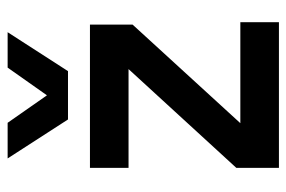

<svg xmlns="http://www.w3.org/2000/svg" viewBox="-145 -613 758 508"><g transform="rotate(-90 234.0 -359.0)"><path d="M43.9 -112.8 305.2 -397.9H43.9V-500H422.9V-387.2L162.1 -102.1H429.2V0H43.9ZM68.8 -717.8H163.1L235.8 -613.8L309.1 -717.8H402.8L299.8 -558.1H171.9Z"/></g></svg>

Font: TASA Orbiter Deck SemiBold
Style: Regular
Weight: 600
Designer: Weizhong Zhang
Version: Version 1.000;Glyphs 3.1.2 (3151)